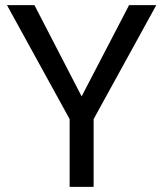

<svg xmlns="http://www.w3.org/2000/svg" viewBox="-20 -731 641 751"><path d="M299.3 -354 484.9 -710.9H591.3L346.2 -265.1V0H252.4V-265.1L7.3 -710.9H114.7Z"/></svg>

Font: Vazir
Style: Regular
Weight: 400
Designer: Saber Rastikerdar
Foundry: Saber Rastikerdar
Version: Version 30.0.0